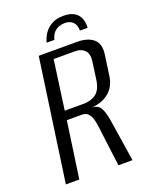

<svg xmlns="http://www.w3.org/2000/svg" viewBox="-137 -798 688 872"><g transform="rotate(-20 207.0 -361.5)"><path d="M27.7 0 111.7 -591H297.6Q348 -591 375.6 -567.5Q403.2 -544 395.5 -492.8L382.1 -397.2Q375.4 -345.6 340.6 -317.6Q305.9 -289.6 253.3 -287.8L254 -288.7Q286.6 -287.4 299 -266.9Q311.4 -246.4 318.3 -203.3L349.8 0H281.8L256.5 -199Q254.4 -218 249.1 -234.6Q243.9 -251.2 233.5 -261.9Q223.1 -272.6 204.4 -272.6H131.6L92.6 0ZM137.4 -316.4H226Q266.8 -316.4 290.6 -335.6Q314.4 -354.8 320.5 -401.7L331.6 -481.7Q337.1 -520 319.9 -537Q302.7 -554 275.5 -554H170.3ZM278.9 -723.4Q307.5 -723.4 325.1 -714.5Q342.8 -705.7 351.4 -691.9Q360 -678.1 362.5 -662.8Q365.1 -647.5 363.8 -634.6H326.7Q326.8 -662.6 312 -676.6Q297.1 -690.5 273.3 -690.5Q248 -690.5 229 -677.1Q210.1 -663.6 203.2 -634.6H165.8Q170.8 -655.3 183.6 -675.6Q196.4 -695.8 219.8 -709.6Q243.1 -723.4 278.9 -723.4Z"/></g></svg>

Font: Alumni Sans SC Thin
Style: Italic
Weight: 100
Italic angle: -8°
Designer: Robert E. Leuschke
Foundry: Robert E. Leuschke
Version: Version 1.016